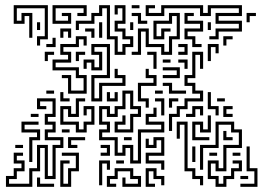

<svg xmlns="http://www.w3.org/2000/svg" viewBox="-20 -716 1048 742"><path d="M123 -540V-576H153V-684H45V-636H63V-666H105V-570H93V-654H75V-624H33V-696H165V-564H135V-540ZM183 -624V-696H315V-654H279V-666H303V-684H195V-636H243V-654H219V-666H255V-624ZM423 -504V-564H393V-684H375V-654H345V-624H285V-600H273V-636H333V-666H363V-696H405V-576H435V-516H453V-546H483V-564H453V-594H423V-636H453V-684H435V-660H423V-696H465V-624H435V-606H465V-576H495V-534H465V-504ZM489 -684V-696H519V-684ZM789 -564V-576H813V-606H903V-624H813V-666H903V-684H795V-654H753V-684H615V-654H543V-696H579V-684H555V-666H603V-696H765V-666H783V-696H915V-654H825V-636H915V-594H825V-564ZM513 -624V-654H489V-666H525V-636H549V-624ZM933 -630V-666H969V-654H945V-630ZM489 -504V-516H513V-606H555V-546H615V-516H633V-576H663V-654H645V-624H585V-576H603V-606H639V-594H615V-564H573V-636H633V-666H675V-564H645V-504H603V-534H543V-594H525V-504ZM723 -534V-564H693V-606H753V-624H693V-666H729V-654H705V-636H765V-594H705V-576H735V-546H759V-534ZM483 -600V-630H495V-600ZM123 -600V-630H135V-600ZM363 -570V-630H375V-570ZM783 -600V-630H795V-600ZM213 -570V-606H255V-570H243V-594H225V-570ZM333 -570V-594H309V-606H345V-570ZM243 -354V-414H219V-426H255V-366H303V-414H273V-444H183V-486H243V-504H213V-546H273V-576H315V-540H303V-564H285V-534H225V-516H255V-474H195V-456H285V-426H315V-354ZM843 -540V-576H879V-564H855V-540ZM159 -534V-546H183V-570H195V-534ZM333 -324V-426H393V-534H345V-516H375V-444H333V-474H315V-450H303V-486H345V-456H363V-504H333V-546H405V-414H345V-336H363V-396H453V-414H423V-450H435V-426H465V-384H375V-324ZM669 -504V-516H693V-534H669V-546H705V-504ZM783 -480V-546H825V-510H813V-534H795V-480ZM633 -210V-276H663V-306H693V-336H753V-354H723V-384H693V-426H723V-516H765V-450H753V-504H735V-414H705V-396H735V-366H765V-324H705V-294H675V-264H645V-210ZM573 -450V-504H549V-516H585V-450ZM273 -480V-516H309V-504H285V-480ZM153 -480V-516H189V-504H165V-480ZM609 -474V-486H639V-474ZM693 -450V-474H669V-486H705V-450ZM609 -414V-426H663V-444H609V-456H675V-414ZM543 -300V-324H513V-396H573V-414H543V-450H555V-426H585V-384H525V-336H555V-300ZM633 -354V-384H609V-396H645V-366H699V-354ZM159 -354V-366H189V-354ZM483 -84V-144H465V-114H423V-174H363V-216H393V-234H363V-306H405V-276H423V-306H453V-366H495V-306H525V-264H495V-204H423V-246H453V-270H465V-234H435V-216H483V-276H513V-294H483V-354H465V-294H435V-264H393V-294H375V-246H405V-204H375V-186H435V-126H453V-156H495V-96H513V-216H603V-234H543V-276H573V-300H585V-264H555V-246H615V-204H525V-84ZM579 -354V-366H609V-354ZM213 -324V-360H225V-336H249V-324ZM393 -324V-360H405V-336H423V-360H435V-324ZM813 -270V-294H783V-360H795V-306H825V-270ZM3 6V-36H33V-66H63V-84H33V-126H69V-114H45V-96H75V-54H45V-24H15V-6H93V-66H123V-156H165V-36H183V-156H213V-174H153V-216H183V-234H153V-276H183V-324H135V-306H159V-294H123V-336H195V-264H165V-246H195V-204H165V-186H225V-144H195V-24H153V-144H135V-54H105V6ZM273 -204V-234H213V-306H255V-276H273V-336H309V-324H285V-264H243V-294H225V-246H285V-216H303V-246H333V-294H315V-270H303V-306H345V-234H315V-204ZM603 -270V-324H579V-336H615V-270ZM633 -300V-336H669V-324H645V-300ZM819 -324V-336H849V-324ZM843 -264V-306H879V-294H855V-276H879V-264ZM699 -264V-276H723V-306H765V-270H753V-294H735V-264ZM99 -264V-276H129V-264ZM723 -174V-246H765V-216H783V-270H795V-204H753V-234H735V-186H789V-174ZM93 -90V-186H123V-204H63V-246H129V-234H75V-216H135V-174H105V-90ZM753 0V-24H723V-54H693V-234H675V-180H663V-246H705V-66H735V-36H765V0ZM813 6V-24H783V-96H825V-66H843V-156H903V-204H873V-234H825V-144H765V-60H753V-156H813V-246H885V-216H915V-144H855V-54H813V-84H795V-36H825V-6H843V-36H873V-66H903V-84H879V-96H915V-54H885V-24H855V6ZM219 -204V-216H249V-204ZM843 -174V-210H855V-186H879V-174ZM603 -60V-84H543V-126H603V-174H585V-144H543V-180H555V-156H573V-186H615V-114H555V-96H615V-60ZM459 -174V-186H489V-174ZM243 -144V-186H309V-174H255V-156H279V-144ZM39 -144V-156H69V-144ZM369 -114V-126H393V-144H369V-156H405V-114ZM723 -90V-150H735V-90ZM909 6V-6H963V-54H933V-150H945V-66H975V6ZM213 6V-96H249V-84H225V-6H243V-66H273V-114H219V-126H285V-54H255V6ZM789 -114V-126H819V-114ZM879 -114V-126H909V-114ZM363 0V-96H405V-60H393V-84H375V0ZM429 -84V-96H459V-84ZM393 6V-36H423V-66H495V-36H525V6H453V-30H465V-6H513V-24H483V-54H435V-24H405V-6H429V6ZM543 6V-66H585V-36H615V0H603V-24H573V-54H555V-6H579V6ZM909 -24V-36H939V-24ZM123 6V-30H135V-6H189V6Z"/></svg>

Font: Rubik Maze
Style: Regular
Weight: 400
Designer: Hubert and Fischer, NaN
Foundry: Hubert and Fischer, NaN
Version: Version 2.200